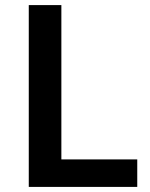

<svg xmlns="http://www.w3.org/2000/svg" viewBox="-20 -734 590 754"><path d="M93 0H519V-108H221V-714H93Z"/></svg>

Font: Noto Sans Myanmar SemiBold
Style: Regular
Weight: 600
Designer: Monotype Design Team
Foundry: Monotype Imaging Inc.
Version: Version 2.107